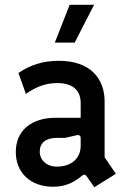

<svg xmlns="http://www.w3.org/2000/svg" viewBox="-20 -770 539 802"><path d="M341 -35 374 12 464 -44 417 -113V-346C417 -444 355 -516 226 -516C162 -516 108 -500 57 -465L88 -378C130 -407 170 -423 219 -423C286 -423 317 -391 317 -340V-278H212C114 -278 46 -227 46 -135C46 -50 106 10 202 10C258 10 292 -11 324 -37C330 -42 336 -42 341 -35ZM217 -74C175 -74 146 -101 146 -137C146 -173 172 -194 216 -194H251L299 -205C310 -208 317 -203 317 -194V-161C317 -109 279 -74 217 -74ZM209 -592H292L373 -750H271Z"/></svg>

Font: Finlandica Medium
Style: Regular
Weight: 500
Designer: Niklas Ekholm, Juho Hiilivirta, Jaakko Suomalainen
Foundry: Helsinki Type Studio
Version: Version 2.000;Glyphs 3.2 (3202)